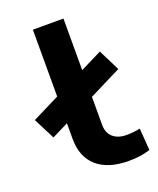

<svg xmlns="http://www.w3.org/2000/svg" viewBox="-168 -787 723 879"><g transform="rotate(-20 193.5 -347.5)"><path d="M307 10Q207 10 153 -37.5Q99 -85 99 -172V-705H248V-186Q248 -161 258.5 -143Q269 -125 289.5 -115Q310 -105 339 -105Q355 -105 372.5 -107Q390 -109 404 -112L412 -5Q387 3 362.5 6.5Q338 10 307 10ZM19 -209 -34 -313 353 -506 405 -402Z"/></g></svg>

Font: Nunito Sans 7pt Expanded
Style: Bold
Weight: 700
Width: 7
Designer: Vernon Adams
Foundry: Vernon Adams
Version: Version 3.101;gftools[0.9.27]